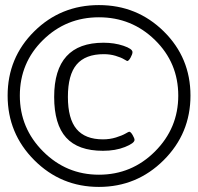

<svg xmlns="http://www.w3.org/2000/svg" viewBox="-20 -730 779 755"><path d="M509 -180Q509 -167 471.5 -152Q434 -137 385 -137Q287 -137 240 -189Q193 -241 193 -349Q193 -562 387 -562Q430 -562 465.5 -550Q501 -538 501 -525Q501 -517 493.5 -503.5Q486 -490 480 -490Q479 -490 467.5 -497Q456 -504 434.5 -510.5Q413 -517 388 -517Q316 -517 281.5 -476.5Q247 -436 247 -349Q247 -263 281 -222.5Q315 -182 385 -182Q412 -182 436 -189.5Q460 -197 473 -204.5Q486 -212 488 -212Q494 -212 501.5 -199Q509 -186 509 -180ZM681 -354Q681 -483 589.5 -572.5Q498 -662 369 -662Q240 -662 149 -572.5Q58 -483 58 -354Q58 -226 149.5 -134.5Q241 -43 369 -43Q498 -43 589.5 -134.5Q681 -226 681 -354ZM624 -606.5Q729 -503 729 -354Q729 -205 623.5 -100Q518 5 369 5Q220 5 115 -100Q10 -205 10 -354Q10 -503 114.5 -606.5Q219 -710 369 -710Q519 -710 624 -606.5Z"/></svg>

Font: mmAsap
Style: Regular
Weight: 400
Designer: Pablo Cosgaya
Foundry: Omnibus-Type
Version: Version 1.001